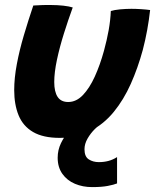

<svg xmlns="http://www.w3.org/2000/svg" viewBox="-20 -534 633 784"><path d="M458 107.5V215Q444.5 220.5 419.8 225.2Q395 230 356 230Q318 230 286 216.5Q254 203 234.8 176Q215.5 149 215.5 110Q215.5 78.5 229 50.5Q242.5 22.5 263 -0.5Q283.5 -23.5 304.8 -39.5Q326 -55.5 341 -61L400 -34Q385.5 -25 367.8 -7.5Q350 10 337.5 31.8Q325 53.5 325 75.5Q325 105.5 342.5 116.8Q360 128 383.5 128Q404.5 128 422.5 123.2Q440.5 118.5 458 107.5ZM432.5 -489Q446.5 -493.5 470.5 -495.8Q494.5 -498 516.5 -498Q535.5 -498 557.5 -496.5Q579.5 -495 593 -493Q588.5 -452.5 581 -411.2Q573.5 -370 563 -330Q543 -256.5 514 -191.5Q485 -126.5 444.5 -77Q404 -27.5 349.2 0.8Q294.5 29 224 29Q156 29 115 5Q74 -19 56 -63Q38 -107 38 -166Q38 -215.5 48.8 -272.5Q59.5 -329.5 77.5 -390.2Q95.5 -451 116 -511.5Q130 -512.5 151.2 -513.2Q172.5 -514 189.5 -513.5Q214.5 -513.5 239 -510.8Q263.5 -508 277 -503.5Q258.5 -453 241 -397.2Q223.5 -341.5 212.5 -289.8Q201.5 -238 201.5 -199Q201.5 -159.5 215.2 -138.5Q229 -117.5 258.5 -117.5Q291.5 -117.5 318.5 -145.8Q345.5 -174 367 -221.2Q388.5 -268.5 404.5 -326.5Q416.5 -370.5 423.8 -411.2Q431 -452 432.5 -489Z"/></svg>

Font: Grandstander Thin
Style: Bold Italic
Weight: 700
Italic angle: -15°
Version: Version 1.200